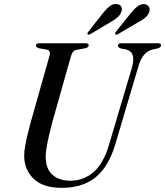

<svg xmlns="http://www.w3.org/2000/svg" viewBox="-20 -913 812 945"><path d="M518 -205.5 630 -582.5Q651 -658 599 -670L576.5 -674Q560 -679.5 560 -688Q560 -700 578 -700H758Q772.5 -700 772.5 -689.5Q772.5 -679.5 755.5 -674.5L729.5 -669Q706 -663 688.8 -643Q671.5 -623 659.5 -580.5L548 -204.5Q515 -93 451.2 -40.8Q387.5 11.5 283.5 11.5Q190 11.5 144 -34.5Q98 -80.5 99 -150Q99 -168 104.2 -196.5Q109.5 -225 117.2 -257Q125 -289 133 -317.5L223.5 -638Q231.5 -664 209.5 -669L171 -675.5Q156.5 -680.5 157 -689Q157 -700 174 -700H401.5Q416.5 -700 416.5 -690.5Q416.5 -679.5 399 -675.5L357 -667.5Q346 -665.5 339.8 -658.2Q333.5 -651 328.5 -634L239 -317Q222 -253.5 213.8 -212.2Q205.5 -171 205 -143.5Q204.5 -83.5 237.2 -53.5Q270 -23.5 326.5 -23.5Q391 -23.5 440.5 -66Q490 -108.5 518 -205.5ZM484.5 -845.5Q502.5 -868.5 519.2 -881.8Q536 -895 554 -893Q569.5 -892 576.2 -881Q583 -870 577.5 -855.5Q571.5 -838.5 556.8 -826.2Q542 -814 522 -803L425.5 -745.5Q415.5 -740 411 -744.5Q408 -748.5 415.5 -758ZM621.5 -845.5Q640 -868.5 656.8 -881.5Q673.5 -894.5 691.5 -892.5Q706.5 -890.5 713 -879.5Q719.5 -868.5 714 -853.5Q708 -836.5 693 -824.5Q678 -812.5 657.5 -802L561.5 -745.5Q551 -740 547 -744.5Q544 -749 551.5 -758Z"/></svg>

Font: Fraunces 72pt S000
Style: Italic
Weight: 400
Italic angle: -16°
Version: Version 1.000; ttfautohint (v1.8.3)